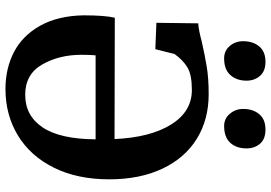

<svg xmlns="http://www.w3.org/2000/svg" viewBox="-168 -836 1015 720"><g transform="rotate(90 340.0 -476.5)"><path d="M38 -281Q38 -362 47 -399L502 -398Q496 -532 447.5 -610Q399 -688 318 -688Q261 -688 233.5 -671.5Q206 -655 183 -623L165 -551L66 -555L68 -712Q92 -713 136 -725Q189 -737 232 -744Q275 -751 334 -751Q429 -751 501 -706.5Q573 -662 613 -577.5Q653 -493 653 -378Q653 -259 609.5 -171Q566 -83 489 -36Q412 11 314 11Q237 11 175.5 -21Q114 -53 77 -119Q40 -185 38 -281ZM503 -327H188Q186 -309 186 -274Q186 -190 222.5 -126.5Q259 -63 336 -63Q414 -63 458 -128Q502 -193 503 -327ZM135 -880Q135 -917 154.5 -940.5Q174 -964 212 -964H213Q247 -964 265 -943.5Q283 -923 283 -893Q283 -856 262 -832.5Q241 -809 200 -809H199Q171 -809 153 -830Q135 -851 135 -880ZM389 -880Q389 -917 408.5 -940.5Q428 -964 466 -964H467Q502 -964 519.5 -943.5Q537 -923 537 -893Q537 -855 516 -832Q495 -809 453 -809Q425 -809 407 -830.5Q389 -852 389 -880Z"/></g></svg>

Font: Koeln Type Serif
Style: Bold
Weight: 700
Designer: Eben Sorkin
Foundry: Eben Sorkin
Version: Version 2.002